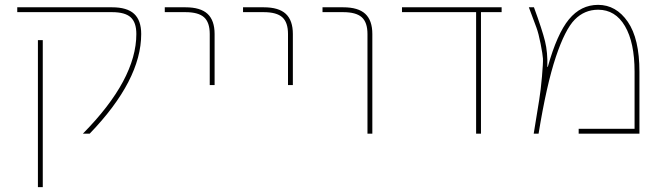

<svg xmlns="http://www.w3.org/2000/svg" viewBox="-20 -550 2727 790"><path d="M136 220V-385H156V220ZM441 -520Q503 -520 532 -493Q561 -466 561 -410Q561 -220 349 0H321Q541 -223 541 -410Q541 -458 517.5 -479Q494 -500 441 -500H51V-520Z M743 -500H658V-520H743Q805 -520 834 -493Q863 -466 863 -410V-200H843V-410Q843 -458 819.5 -479Q796 -500 743 -500Z M1065 -500H980V-520H1065Q1127 -520 1156 -493Q1185 -466 1185 -410V-200H1165V-410Q1165 -458 1141.5 -479Q1118 -500 1065 -500Z M1392 -500H1307V-520H1392Q1454 -520 1483 -493Q1512 -466 1512 -410V0H1492V-410Q1492 -458 1468.5 -479Q1445 -500 1392 -500Z M1959 0H1939V-500H1634V-520H2044V-500H1959Z M2232 -275H2234Q2272 -411 2321 -470.5Q2370 -530 2441 -530Q2515 -530 2563 -460.5Q2611 -391 2611 -255V0H2361V-20H2591V-255Q2591 -375 2551.5 -442.5Q2512 -510 2441 -510Q2385 -510 2345 -469.5Q2305 -429 2267 -315.5Q2229 -202 2196 0H2176Q2192 -99 2198.5 -138.5Q2205 -178 2210 -235Q2215 -292 2214 -309Q2213 -326 2204.5 -369.5Q2196 -413 2187 -437Q2178 -461 2156 -520H2177Q2211 -427 2222.5 -380.5Q2234 -334 2232 -275Z"/></svg>

Font: M PLUS 1p Thin
Style: Regular
Weight: 250
Version: Version 1.062